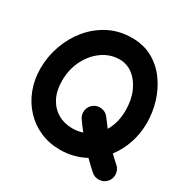

<svg xmlns="http://www.w3.org/2000/svg" viewBox="-187 -889 1119 1153"><g transform="rotate(30 372.5 -313.0)"><path d="M360.4 66.9Q285.6 66.9 222.7 39.3Q159.7 11.7 113.3 -38.1Q66.9 -87.9 41.3 -154.5Q15.6 -221.2 15.6 -299.3Q15.6 -381.3 43.2 -458.7Q70.8 -536.1 121.8 -597.7Q172.9 -659.2 243.9 -695.6Q314.9 -731.9 402.3 -731.9Q483.9 -731.9 545.7 -697Q607.4 -662.1 649.2 -604Q690.9 -545.9 712.2 -475.6Q733.4 -405.3 733.4 -334Q733.4 -258.8 710.7 -191.9Q688 -125 647.5 -72.8Q671.9 -48.8 699.7 -24.4Q722.7 -4.4 724.9 26.6Q727.1 57.6 707 80.6Q687 103.5 656 105.5Q625 107.4 602.1 87.4Q565.9 55.7 534.2 23.4Q495.6 44.4 451.9 55.7Q408.2 66.9 360.4 66.9ZM360.4 -81.5Q397.5 -81.5 431.2 -92.8Q407.7 -122.1 383.3 -156.2Q365.7 -181.2 370.6 -211.7Q375.5 -242.2 399.9 -259.8Q424.8 -277.3 455.3 -272.5Q485.8 -267.6 503.4 -243.2Q526.4 -211.4 546.9 -185.5Q564.9 -215.3 575 -252.7Q585 -290 585 -334Q585 -407.2 560.3 -463.4Q535.6 -519.5 494.4 -551Q453.1 -582.5 402.3 -582.5Q337.9 -582.5 283.9 -544.7Q230 -506.8 197.5 -442.6Q165 -378.4 165 -299.3Q165 -230.5 190.4 -181.9Q215.8 -133.3 260 -107.4Q304.2 -81.5 360.4 -81.5Z"/></g></svg>

Font: Mikhak ExtraBold
Style: Regular
Weight: 800
Designer: Amin Abedi
Version: Version 3.3